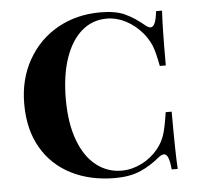

<svg xmlns="http://www.w3.org/2000/svg" viewBox="-48 -671 753 734"><g transform="rotate(-5 328.5 -304.0)"><path d="M531 -557Q542 -548 550 -548Q570 -548 576 -608H599Q595 -548 595 -398H572Q562 -452 552 -476.5Q542 -501 522 -526Q494 -559 458.5 -577.5Q423 -596 385 -596Q330 -596 289 -560.5Q248 -525 225.5 -459Q203 -393 203 -302Q203 -210 227.5 -144.5Q252 -79 295 -45.5Q338 -12 392 -12Q431 -12 468.5 -30.5Q506 -49 533 -82Q553 -107 562 -136Q571 -165 579 -220H602Q602 -63 606 0H583Q580 -31 574 -45.5Q568 -60 558 -60Q550 -60 538 -51Q501 -20 461 -3Q421 14 365 14Q270 14 197 -23Q124 -60 83.5 -130Q43 -200 43 -298Q43 -393 85 -467Q127 -541 199.5 -581.5Q272 -622 363 -622Q421 -622 457 -605.5Q493 -589 531 -557Z"/></g></svg>

Font: Playfair Display SC
Style: Bold
Weight: 700
Designer: Claus Eggers Sørensen
Foundry: Claus Eggers Sørensen
Version: Version 1.200; ttfautohint (v1.6)